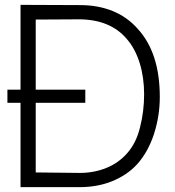

<svg xmlns="http://www.w3.org/2000/svg" viewBox="-20 -771 720 790"><path d="M637.5 -372Q637.5 -293.5 613.5 -219.5Q590 -147 545 -96Q523 -72 496.2 -54.2Q469.5 -36.5 439.2 -24.5Q409 -12.5 376 -6.8Q343 -1 308.5 -1H64.5V-348H10.5V-402H64.5V-751L310.5 -750Q383 -750 443.2 -725.8Q503.5 -701.5 547 -652Q637.5 -553.5 637.5 -372ZM573 -383.5Q573 -417 568.5 -449.2Q564 -481.5 555 -510.8Q546 -540 532.5 -565.5Q519 -591 501 -611.5Q434.5 -689.5 309.5 -691.5L127 -690.5V-402H331V-348H127V-61.5L308.5 -59.5Q367 -59.5 418 -80.2Q469 -101 504 -141.5Q541 -183.5 556.5 -248.5Q573 -313.5 573 -383.5Z"/></svg>

Font: Russisch Sans Light
Style: Regular
Weight: 300
Designer: Michael Sharanda (font) & Cristiano Sobral (main changes)
Foundry: Michael Sharanda
Version: Version 2.00;September 8, 2020;FontCreator 13.0.0.2681 64-bi